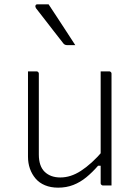

<svg xmlns="http://www.w3.org/2000/svg" viewBox="-20 -855 640 885"><path d="M148 -526Q152 -526 154 -524.5Q156 -523 157.5 -521Q159 -519 159 -515Q159 -469 159 -422.5Q159 -376 159 -329.5Q159 -283 159 -236.5Q159 -190 159 -143Q159 -89 186 -63Q213 -37 258 -37Q282 -37 305.5 -44.5Q329 -52 353 -67.5Q377 -83 403 -106.5Q429 -130 457 -163V-91H432Q406 -61 378 -38Q350 -15 318 -2.5Q286 10 248 10Q214 10 187.5 -1Q161 -12 144 -32Q127 -52 118 -77.5Q109 -103 109 -133Q109 -178 109 -222.5Q109 -267 109 -312Q109 -357 109 -401Q109 -433 109 -464Q109 -495 109 -526Q119 -526 128.5 -526Q138 -526 148 -526ZM483 -526Q487 -526 489 -524.5Q491 -523 492.5 -521Q494 -519 494 -515Q494 -446 494 -377Q494 -308 494 -238.5Q494 -169 494 -100Q494 -76 494 -56.5Q494 -37 494 -22.5Q494 -8 494 0Q488 0 481.5 0Q475 0 468.5 0Q462 0 455 0Q452 0 449.5 -1.5Q447 -3 445.5 -5Q444 -7 444 -11Q444 -97 444 -183Q444 -269 444 -355Q444 -441 444 -526Q451 -526 457.5 -526Q464 -526 470.5 -526Q477 -526 483 -526ZM204 -835Q225 -804 245.5 -772Q266 -740 287 -708.5Q308 -677 327 -647Q318 -647 309 -647Q300 -647 289 -647Q283 -647 278.5 -649.5Q274 -652 272 -655Q245 -690 225.5 -714.5Q206 -739 188 -763Q170 -787 146 -817Q142 -823 143.5 -829Q145 -835 152 -835Q162 -835 169 -835Q176 -835 184.5 -835Q193 -835 204 -835Z"/></svg>

Font: Recursive Monospace Light
Style: Regular
Weight: 300
Version: Version 1.047